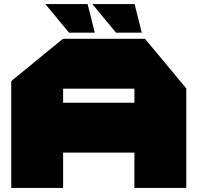

<svg xmlns="http://www.w3.org/2000/svg" viewBox="-20 -920 967 940"><path d="M35 0V-523L288 -730H289V0ZM289 -173V-417H638V-173ZM638 0V-486H892V0ZM289 -486V-730H690L892 -487V-486ZM548 -760 433 -899V-900H639L674 -760ZM318 -760 203 -899V-900H409L444 -760Z"/></svg>

Font: Foldit Black
Style: Regular
Weight: 900
Version: Version 1.003